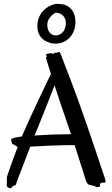

<svg xmlns="http://www.w3.org/2000/svg" viewBox="-20 -964 587 1003"><path d="M532 -14C532 -19 530 -25 527 -35C523 -45 500 -119 427 -331C374 -487 301 -670 298 -679C295 -688 291 -693 287 -693C281 -693 281 -688 277 -688C273 -688 268 -690 264 -688C264 -688 261 -687 260 -681C252 -686 249 -686 249 -686C245 -686 225 -684 222 -681C222 -681 219 -679 225 -668C219 -667 220 -663 220 -663C220 -661 231 -626 246 -578C217 -518 138 -354 94 -251C91 -250 88 -250 86 -250C65 -247 38 -242 38 -234C38 -225 43 -224 42 -220C41 -217 43 -211 48 -210C53 -208 58 -208 61 -203C63 -200 68 -198 73 -198C48 -135 21 -54 18 -46C15 -37 16 -27 16 -16C16 -5 13 6 18 12C24 18 33 21 38 18C43 16 45 8 49 7C53 6 62 5 63 0C65 -4 77 -43 81 -49L138 -198L236 -203C278 -205 342 -206 370 -206L418 -55C424 -37 431 -3 445 1C445 1 468 6 477 9C482 14 487 14 487 14C493 14 500 12 502 10C502 10 504 9 502 -4C509 -10 517 -10 517 -10C524 -10 532 -9 532 -14ZM322 -348 351 -263C285 -262 248 -261 248 -261L160 -256L174 -288C198 -347 243 -461 265 -518C284 -460 305 -396 322 -348ZM276 -944C246 -942 176 -910 175 -828C175 -756 236 -736 270 -736C326 -736 374 -780 374 -849C374 -928 315 -942 302 -942C295 -942 289 -944 276 -944ZM227 -834C227 -867 254 -890 273 -899C274 -899 275 -898 276 -898C279 -896 279 -896 285 -896C287 -896 324 -887 324 -843C324 -800 296 -779 272 -779C246 -779 227 -800 227 -834Z"/></svg>

Font: Oregano
Style: Regular
Weight: 400
Designer: Astigmatic (AOETI)
Foundry: Astigmatic (AOETI)
Version: Version 1.000